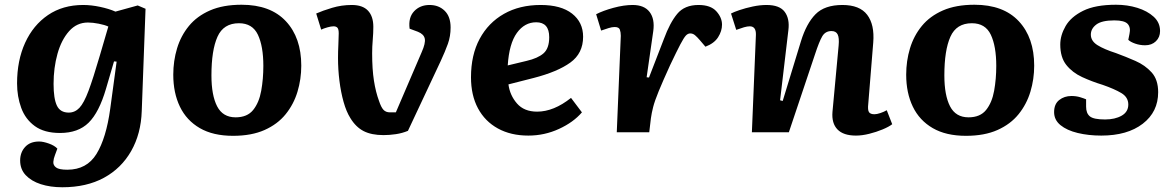

<svg xmlns="http://www.w3.org/2000/svg" viewBox="-20 -558 4957 810"><path d="M472 -298 461 -299 427 -183Q398 -84 354 -40.5Q310 3 233 3Q167 3 127 -26Q87 -55 69.5 -103Q52 -151 52 -206Q52 -303 86 -377.5Q120 -452 182.5 -494.5Q245 -537 331 -537Q365 -537 402.5 -529Q440 -521 467 -509L561 -535L594 -521L578 -90Q575 6 533.5 79Q492 152 418.5 192Q345 232 243 232Q192 232 152 219Q112 206 88.5 181Q65 156 65 119Q65 85 86 62Q107 39 145 39Q162 39 186 47.5Q210 56 222 69L212 96Q206 111 205 125Q204 139 216.5 148.5Q229 158 264 158Q346 158 387 91.5Q428 25 445 -99ZM270 -83Q296 -83 315 -103Q334 -123 353.5 -175Q373 -227 401 -323L437 -446Q422 -453 396.5 -458Q371 -463 351 -463Q304 -463 271.5 -426.5Q239 -390 222.5 -331Q206 -272 206 -204Q206 -142 220 -112.5Q234 -83 270 -83Z M963 15Q879 15 823 -17.5Q767 -50 739 -108Q711 -166 711 -243Q711 -301 727 -354Q743 -407 777 -448.5Q811 -490 866 -514Q921 -538 999 -538Q1121 -538 1186 -468.5Q1251 -399 1251 -281Q1251 -224 1235 -171Q1219 -118 1185 -76Q1151 -34 1096 -9.5Q1041 15 963 15ZM974 -63Q1023 -63 1048 -94Q1073 -125 1082 -175Q1091 -225 1091 -280Q1091 -363 1068 -411.5Q1045 -460 988 -460Q923 -460 897.5 -403Q872 -346 872 -240Q872 -156 896 -109.5Q920 -63 974 -63Z M1598 12Q1547 12 1514 -5Q1481 -22 1458 -60Q1441 -87 1429.5 -128Q1418 -169 1412 -217Q1406 -265 1406 -313Q1406 -341 1407.5 -370Q1409 -399 1409 -417Q1409 -435 1403.5 -441Q1398 -447 1387 -447Q1377 -447 1361 -442.5Q1345 -438 1335 -433L1314 -501Q1341 -513 1381 -525Q1421 -537 1464 -537Q1510 -537 1532.5 -513Q1555 -489 1555 -445Q1555 -419 1552.5 -390Q1550 -361 1550 -333Q1550 -266 1557.5 -218Q1565 -170 1579 -132Q1588 -105 1598 -94.5Q1608 -84 1625 -84H1650L1759 -338Q1776 -376 1772 -395Q1768 -414 1743 -424L1708 -437Q1702 -484 1727 -510.5Q1752 -537 1792 -537Q1831 -537 1856 -512.5Q1881 -488 1881 -442Q1881 -405 1869.5 -373Q1858 -341 1839 -300L1701 -6Q1677 4 1650 8Q1623 12 1598 12Z M2261 -537Q2347 -537 2393.5 -500.5Q2440 -464 2440 -403Q2440 -333 2386 -294Q2332 -255 2231 -229L2125 -202Q2131 -156 2161 -121.5Q2191 -87 2246 -87Q2316 -87 2389 -145L2435 -84Q2399 -42 2338 -14Q2277 14 2209 14Q2135 14 2080.5 -16Q2026 -46 1996.5 -101Q1967 -156 1967 -232Q1967 -326 2003.5 -394Q2040 -462 2106 -499.5Q2172 -537 2261 -537ZM2297 -401Q2297 -464 2242 -464Q2193 -464 2160.5 -419Q2128 -374 2122 -282L2201 -301Q2249 -312 2273 -333Q2297 -354 2297 -401Z M2599 -407Q2599 -422 2595 -433Q2591 -444 2573 -444Q2562 -444 2547.5 -439.5Q2533 -435 2516 -429L2495 -498Q2524 -513 2568 -525Q2612 -537 2649 -537Q2698 -537 2720.5 -507.5Q2743 -478 2736 -427L2708 -232L2718 -231L2781 -394Q2806 -462 2837 -499.5Q2868 -537 2927 -537Q2978 -537 3002 -510.5Q3026 -484 3026 -454Q3026 -427 3009.5 -401Q2993 -375 2956 -361L2933 -388Q2921 -402 2912 -409.5Q2903 -417 2892 -417Q2882 -417 2873.5 -408Q2865 -399 2850 -370.5Q2835 -342 2807 -283Q2776 -215 2759 -173.5Q2742 -132 2735.5 -106.5Q2729 -81 2726 -59L2719 0H2582Z M3744 -34Q3730 -23 3703.5 -12Q3677 -1 3647 6.5Q3617 14 3591 14Q3538 14 3513 -12Q3488 -38 3492 -86L3518 -366Q3521 -398 3514 -412.5Q3507 -427 3488 -427Q3462 -427 3449 -405Q3436 -383 3418 -328L3308 0H3152L3169 -411Q3170 -447 3143 -447Q3133 -447 3119 -443Q3105 -439 3086 -432L3064 -501Q3075 -507 3100 -515.5Q3125 -524 3155.5 -530.5Q3186 -537 3214 -537Q3269 -537 3290.5 -508Q3312 -479 3306 -431L3271 -135L3282 -132L3359 -384Q3382 -459 3420.5 -498Q3459 -537 3534 -537Q3607 -537 3638.5 -495.5Q3670 -454 3664 -379L3643 -120Q3640 -94 3646 -85Q3652 -76 3669 -76Q3679 -76 3694 -81Q3709 -86 3721 -93Z M4055 15Q3971 15 3915 -17.5Q3859 -50 3831 -108Q3803 -166 3803 -243Q3803 -301 3819 -354Q3835 -407 3869 -448.5Q3903 -490 3958 -514Q4013 -538 4091 -538Q4213 -538 4278 -468.5Q4343 -399 4343 -281Q4343 -224 4327 -171Q4311 -118 4277 -76Q4243 -34 4188 -9.5Q4133 15 4055 15ZM4066 -63Q4115 -63 4140 -94Q4165 -125 4174 -175Q4183 -225 4183 -280Q4183 -363 4160 -411.5Q4137 -460 4080 -460Q4015 -460 3989.5 -403Q3964 -346 3964 -240Q3964 -156 3988 -109.5Q4012 -63 4066 -63Z M4642 -54Q4684 -54 4712 -70Q4740 -86 4740 -117Q4740 -148 4710.5 -165.5Q4681 -183 4632 -200Q4586 -214 4545 -233Q4504 -252 4478.5 -284Q4453 -316 4453 -370Q4453 -409 4475.5 -448Q4498 -487 4549.5 -512.5Q4601 -538 4688 -538Q4736 -538 4778 -525Q4820 -512 4847 -487.5Q4874 -463 4874 -427Q4874 -401 4856.5 -384Q4839 -367 4811 -367Q4789 -367 4769 -374Q4749 -381 4740 -390L4745 -415Q4751 -442 4737.5 -457Q4724 -472 4681 -472Q4628 -472 4605 -454.5Q4582 -437 4582 -412Q4582 -385 4610 -367.5Q4638 -350 4688 -334Q4729 -319 4770 -301Q4811 -283 4838.5 -252.5Q4866 -222 4866 -169Q4866 -86 4801 -36Q4736 14 4626 14Q4572 14 4526.5 3Q4481 -8 4454 -30Q4427 -52 4427 -85Q4427 -119 4448.5 -136Q4470 -153 4500 -153Q4520 -153 4536.5 -148Q4553 -143 4562 -139V-108Q4562 -80 4578 -67Q4594 -54 4642 -54Z"/></svg>

Font: Literata 7pt
Style: Bold Italic
Weight: 700
Italic angle: -2°
Designer: Latin by Veronika Burian and Jose Scaglione. Greek by Irene Vlachou. Cyrillic by Vera Evstafieva
Foundry: TypeTogether
Version: Version 3.002